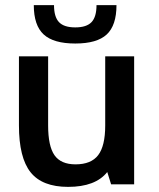

<svg xmlns="http://www.w3.org/2000/svg" viewBox="-20 -720 620 750"><path d="M399 -48Q353 10 246 10Q145 10 99.5 -47Q54 -104 54 -230V-500H168V-230Q168 -149 193 -113.5Q218 -78 275 -78Q336 -78 363.5 -114Q391 -150 391 -230V-500H504V0H414ZM357 -700H435Q435 -621 397 -585.5Q359 -550 274 -550Q189 -550 150.5 -585.5Q112 -621 112 -700H191Q191 -654 210.5 -633.5Q230 -613 274 -613Q318 -613 337.5 -633.5Q357 -654 357 -700Z"/></svg>

Font: Fivo Sans Med
Style: Regular
Weight: 450
Designer: Alexander Slobzheninov
Foundry: Alexander Slobzheninov
Version: 1.0